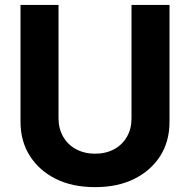

<svg xmlns="http://www.w3.org/2000/svg" viewBox="-20 -747 769 777"><path d="M512.2 -268.1V-727.1H666V-254.9Q666 -174.3 628.4 -115.7Q589.8 -55.7 522.9 -22.9Q456.5 10.3 364.7 10.3Q272.9 10.3 206.5 -22.9Q139.6 -55.7 101.1 -115.7Q63 -174.8 63 -254.9V-727.1H216.8V-268.1Q216.8 -227.1 235.4 -194.3Q253.9 -161.6 287.1 -143.6Q321.3 -125 364.7 -125Q408.7 -125 442.9 -143.6Q475.6 -161.6 494.1 -194.3Q512.2 -226.1 512.2 -268.1Z"/></svg>

Font: My Font
Style: Bold
Weight: 500
Designer: Rasmus Andersson
Foundry: rsms
Version: Version 0.001